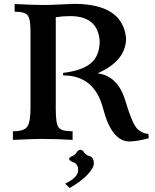

<svg xmlns="http://www.w3.org/2000/svg" viewBox="-20 -714 790 980"><path d="M641.6 8.3Q549.8 8.3 506.1 -160.4Q462.4 -329.1 302.7 -329.1L301.8 -341.8Q399.9 -354 444.3 -391.8Q488.8 -429.7 488.8 -504.9Q479.5 -631.8 337.9 -631.8Q299.8 -631.8 264.6 -626V-157.2Q264.6 -82.5 279.3 -63.2Q293.9 -43.9 350.6 -43.9V0Q270.5 -4.9 188.5 -4.9Q153.8 -4.9 45.9 0V-43.9Q105 -43.9 120.4 -69.1Q135.7 -94.2 135.7 -164.1V-556.2Q135.7 -617.7 120.8 -636Q106 -654.3 54.7 -654.3V-693.4Q159.2 -688.5 200.7 -688.5Q236.8 -688.5 290.5 -691.4Q344.2 -694.3 362.8 -694.3Q606.4 -692.4 623.5 -519.5Q623.5 -403.3 478 -339.8Q581.5 -326.7 619.4 -200.7Q657.2 -74.7 684.6 -52.7Q711.9 -30.8 737.3 -30.8L739.3 -8.8Q690.4 5.9 641.6 8.3ZM335.9 245.6 312.5 223.6Q378.9 191.4 378.9 155.3Q378.9 123.5 356.2 115Q333.5 106.4 332.5 97.7Q333.5 88.4 348.4 82.8Q363.3 77.1 370.6 64.5Q377.9 51.8 390.1 50.3Q402.3 51.8 409.9 64.5Q417.5 77.1 438.2 83.5Q459 89.8 459 119.6Q459 143.1 426.8 177.2Q394.5 211.4 335.9 245.6Z"/></svg>

Font: Kelvinch
Style: Bold
Weight: 700
Designer: Paul James Miller
Foundry: High-Logic / Made with FontCreator
Version: Version 3.501;March 28, 2021;FontCreator 13.0.0.2683 64-bit